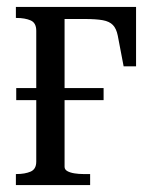

<svg xmlns="http://www.w3.org/2000/svg" viewBox="-20 -536 439 556"><path d="M27 -246V-281H280V-246ZM85 -68V-447Q85 -470 68.5 -477Q52 -484 28 -484H26V-516H167V-53Q167 -45 175 -40.5Q183 -36 195.5 -34Q208 -32 221 -32H241V0H26V-32H28Q52 -32 68.5 -39Q85 -46 85 -68ZM133 -481V-516H374V-344H338L321 -433Q317 -453 307 -463.5Q297 -474 277.5 -477.5Q258 -481 224 -481Z"/></svg>

Font: Roboto Serif 120pt ExtraCondensed
Style: Regular
Weight: 400
Width: 2
Designer: Greg Gazdowicz
Foundry: Commercial Type
Version: Version 1.008